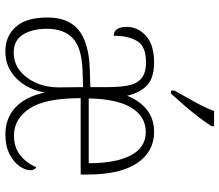

<svg xmlns="http://www.w3.org/2000/svg" viewBox="-71 -735 816 714"><g transform="rotate(90 337.0 -378.0)"><path d="M170 10Q115 10 80 -28.5Q45 -67 45 -147Q45 -225 92.5 -263Q140 -301 239 -304L304 -306V-371Q304 -414 298 -446Q292 -478 272 -495.5Q252 -513 211 -513Q153 -513 133 -480.5Q113 -448 113 -393Q80 -393 80 -442Q80 -483 113.5 -513Q147 -543 212 -543Q268 -543 296 -518Q324 -493 336 -443Q355 -490 388.5 -516.5Q422 -543 471 -543Q544 -543 586.5 -480Q629 -417 629 -296V-270H345Q345 -138 383.5 -80Q422 -22 484 -22Q528 -22 557 -45Q586 -68 602 -105Q613 -99 613 -82Q613 -64 598 -42.5Q583 -21 553 -5.5Q523 10 480 10Q420 10 380 -27Q340 -64 324 -136Q317 -96 297 -63Q277 -30 245 -10Q213 10 170 10ZM587 -300Q587 -400 558 -456Q529 -512 471 -512Q413 -512 380.5 -458.5Q348 -405 346 -300ZM175 -21Q214 -21 243 -44Q272 -67 288.5 -105Q305 -143 305 -189L304 -279L243 -277Q157 -274 122 -240.5Q87 -207 87 -145Q87 -90 108.5 -55.5Q130 -21 175 -21ZM317 -619Q339 -658 359.5 -695Q380 -732 393 -766H449V-756Q438 -739 417.5 -711.5Q397 -684 372.5 -656Q348 -628 328 -606H317Z"/></g></svg>

Font: Noto Serif Condensed ExtraLight
Style: Regular
Weight: 200
Width: 3
Designer: Monotype Design Team
Foundry: Monotype Imaging Inc.
Version: Version 2.013; ttfautohint (v1.8.4.7-5d5b)